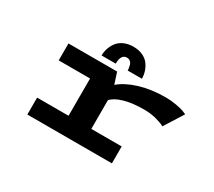

<svg xmlns="http://www.w3.org/2000/svg" viewBox="-127 -925 1304 1169"><g transform="rotate(30 525.0 -340.5)"><path d="M372.5 -537.5Q372.5 -562.5 380.2 -586.5Q388 -610.5 403.8 -632.2Q419.5 -654 448.5 -667.5Q477.5 -681 515 -681Q553 -681 581.5 -667.5Q610 -654 625.5 -632.2Q641 -610.5 648.5 -586.5Q656 -562.5 656 -537.5H556Q556 -545 555 -553.2Q554 -561.5 550.5 -574.2Q547 -587 537.5 -595.2Q528 -603.5 514 -603.5Q472 -603.5 472 -537.5ZM542 -119H755.5V0H161V-119H382V-381H161.5V-500H503.5L529 -421Q578 -463 659 -487.5Q740 -512 839 -512Q878 -512 914.2 -505.2Q950.5 -498.5 966.8 -492.5Q983 -486.5 992.5 -481.5L908.5 -348.5Q894.5 -358.5 852.8 -370.2Q811 -382 763 -382Q677.5 -382 620.2 -364.5Q563 -347 542 -320Z"/></g></svg>

Font: League Mono Extended SemiBold
Style: Regular
Weight: 600
Width: 9
Designer: Tyler Finck
Foundry: The League of Moveable Type / Tyler Finck
Version: Version 2.210